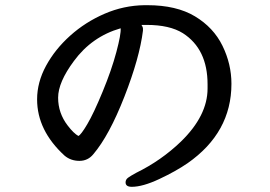

<svg xmlns="http://www.w3.org/2000/svg" viewBox="-20 -705 1040 740"><path d="M872 -382Q872 -194 703 -76Q658 -45 594 -15Q530 15 488 15Q464 15 464 -2Q464 -13 473.5 -20Q483 -27 505 -39Q601 -86 677 -159Q780 -259 780 -364V-380Q780 -516 685 -577Q634 -609 545 -609Q535 -609 525 -609Q531 -601 531 -594V-587Q518 -482 459.5 -332.5Q401 -183 340 -111Q319 -85 286 -85Q253 -85 229 -105Q123 -202 123 -322Q123 -388 157.5 -451.5Q192 -515 250.5 -567.5Q309 -620 383 -652Q457 -684 537 -685H548Q660 -685 731.5 -642Q803 -599 837.5 -528.5Q872 -458 872 -382ZM445 -596Q334 -564 265 -470Q204 -388 204 -328.5Q204 -269 241 -221Q264 -191 282 -181Q292 -185 316.5 -226.5Q341 -268 375.5 -351.5Q410 -435 428.5 -504.5Q447 -574 445 -596Z"/></svg>

Font: LXGW ZhenKai
Style: Regular
Weight: 400
Designer: LXGW / Fontworks Inc.
Foundry: LXGW / Fontworks Inc.
Version: Version 0.800;June 8, 2025